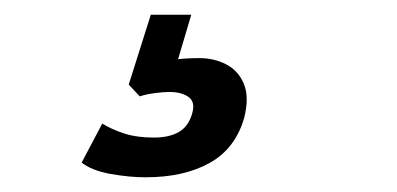

<svg xmlns="http://www.w3.org/2000/svg" viewBox="-20 -40 540 261"><path d="M178 201Q156 201 130.5 196.5Q105 192 91 181L119 128Q132 136 149 141.5Q166 147 189 147Q210 147 223 139.5Q236 132 241 115Q246 99 236.5 92Q227 85 210 85Q203 85 191 86.5Q179 88 170 91L155 75L185 -20H240L216 61L194 48Q202 43 217.5 41Q233 39 251 39Q271 39 287.5 47.5Q304 56 311.5 74Q319 92 312 120Q300 162 265 181.5Q230 201 178 201Z"/></svg>

Font: Nunito Sans 7pt Condensed
Style: Bold Italic
Weight: 700
Width: 3
Italic angle: -9°
Designer: Vernon Adams
Foundry: Vernon Adams
Version: Version 3.101;gftools[0.9.27]